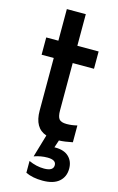

<svg xmlns="http://www.w3.org/2000/svg" viewBox="-147 -794 684 1115"><g transform="rotate(15 195.0 -236.5)"><path d="M254 58Q306 58 334 85Q362 112 362 156Q362 205 328.5 234Q295 263 230 263Q170 263 128 243V172Q174 193 220 193Q276 193 276 158Q276 126 224 126Q184 126 144 140L184 4Q109 -21 109 -126V-442H36V-546H109V-736H223V-546H351V-442H223V-158Q223 -120 235 -105.5Q247 -91 280 -91Q311 -91 343 -99V2Q295 12 262 13L247 58Z"/></g></svg>

Font: Biryani DemiBold
Style: Regular
Weight: 600
Designer: Dan Reynolds and Mathieu Réguer
Foundry: Dan Reynolds and Mathieu Réguer
Version: Version 1.003;PS 001.003;hotconv 1.0.70;makeotf.lib2.5.58329